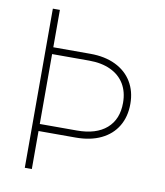

<svg xmlns="http://www.w3.org/2000/svg" viewBox="-80 -773 721 840"><g transform="rotate(10 280.0 -353.5)"><path d="M118.2 -707V-541H283.2Q347.2 -541 394.8 -518.1Q442.4 -495.1 467.8 -453.1Q493.2 -411.1 493.2 -355.5Q493.2 -298.3 468 -256.3Q442.9 -214.4 395.8 -191.7Q348.6 -168.9 283.2 -168.9H118.2V0H86.9V-707ZM283.2 -200.2Q368.2 -200.2 414.6 -240.5Q460.9 -280.8 460.9 -354.5Q460.9 -402.8 439.7 -438Q418.5 -473.1 378.4 -491.9Q338.4 -510.7 283.2 -510.7H118.2V-200.2Z"/></g></svg>

Font: Pretendard JP Thin
Style: Regular
Weight: 100
Designer: Base glyphs from Inter by Rasmus Andersson; Hangeul glyphs from Noto Sans CJK(Source Han Sans) by Jang Soo-young and Kan
Foundry: Kil Hyung-jin
Version: Version 1.309